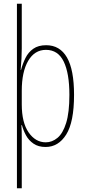

<svg xmlns="http://www.w3.org/2000/svg" viewBox="-20 -780 463 1032"><path d="M378 -270Q378 -124 336 -57Q294 10 225 10Q186 10 160 -8Q134 -26 119.5 -53Q105 -80 98 -107H95Q96 -98 96.5 -79.5Q97 -61 97 -37V232H71V-760H97V-520Q97 -496 95.5 -465Q94 -434 91 -404H93Q102 -438 117 -468.5Q132 -499 159 -518Q186 -537 228 -537Q302 -537 340 -471Q378 -405 378 -270ZM353 -270Q353 -386 322.5 -449Q292 -512 227 -512Q166 -512 131.5 -453Q97 -394 97 -292V-219Q97 -121 134 -68Q171 -15 226 -15Q260 -15 289 -39Q318 -63 335.5 -119Q353 -175 353 -270Z"/></svg>

Font: Noto Sans Lao UI ExtCond Thin
Style: Regular
Weight: 100
Width: 2
Designer: Monotype Design Team
Foundry: Monotype Imaging Inc.
Version: Version 2.000; ttfautohint (v1.8.4.7-5d5b)